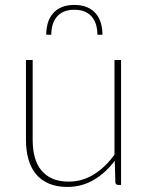

<svg xmlns="http://www.w3.org/2000/svg" viewBox="-20 -730 585 758"><path d="M82.5 0ZM109 -493V-177.5Q109 -139 117.5 -108.5Q126 -78 143.8 -56.8Q161.5 -35.5 188.2 -24.2Q215 -13 251 -13Q304.5 -13 350.2 -41.2Q396 -69.5 432 -119.5V-493H458V0H446Q437 0 435.5 -10L433 -95.5Q398 -48 350.5 -20Q303 8 246 8Q205 8 174.2 -4.8Q143.5 -17.5 123.2 -41.2Q103 -65 92.8 -99.5Q82.5 -134 82.5 -177.5V-493ZM273.5 -710.5Q303.5 -710.5 324.5 -701.2Q345.5 -692 359 -675.8Q372.5 -659.5 378.5 -638.2Q384.5 -617 384.5 -593H364.5Q364.5 -612.5 359.8 -630.2Q355 -648 344.2 -661.8Q333.5 -675.5 316.2 -683.5Q299 -691.5 273.5 -691.5Q248 -691.5 230.8 -683.5Q213.5 -675.5 202.8 -661.8Q192 -648 187.2 -630.2Q182.5 -612.5 182.5 -593H162.5Q162.5 -617 168.5 -638.2Q174.5 -659.5 188 -675.8Q201.5 -692 222.5 -701.2Q243.5 -710.5 273.5 -710.5Z"/></svg>

Font: Lato Thin
Style: Regular
Weight: 200
Designer: Lukasz Dziedzic
Foundry: tyPoland Lukasz Dziedzic
Version: Version 2.007; 2014-02-27